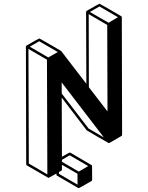

<svg xmlns="http://www.w3.org/2000/svg" viewBox="-20 -853 772 1002"><path d="M391.1 128.9Q390.1 128.9 389.2 128.4L387.7 127.9L277.8 64Q274.4 62 274.4 58.1V52.7Q235.4 75.2 233.9 75.2L231 74.7V74.2L120.1 10.3Q117.2 8.3 116.7 4.4L115.2 -609.9Q115.7 -613.3 118.7 -615.2Q182.6 -652.3 184.6 -652.3Q186.5 -652.3 243.2 -619.6L298.3 -587.4V-586.9L300.3 -585.4L430.7 -415.5L429.2 -791Q429.7 -791 429.7 -791.5Q429.7 -794.4 432.6 -796.4Q497.1 -833.5 499 -833.5Q501 -833.5 556.9 -801Q612.8 -768.6 613.3 -768.1L613.8 -767.1H614.3L614.7 -766.1V-765.6H615.2V-764.6L615.7 -763.7L617.2 -149.4Q617.2 -145.5 614.3 -143.6L550.8 -106.9L547.9 -106.4H546.9L489.7 -139.2Q433.1 -171.9 432.6 -172.9L302.2 -343.3L303.2 -34.7Q341.8 -57.1 343.8 -57.1L347.2 -56.2Q457 7.8 458 8.8L459 9.3L460.4 12.7L460.9 85.9Q460.4 89.8 457.5 91.8Q393.1 128.9 391.1 128.9ZM546.4 -734.4 595.7 -763.2 499 -819.3 449.2 -790.5ZM541 -271.5 539.6 -722.7 442.9 -779.3 443.8 -397.9ZM227.1 57.1 225.1 -541.5 128.4 -597.7 130.4 0.5ZM231.9 -553.2 281.7 -581.5 184.6 -637.7 135.3 -609.4ZM391.1 42.5 440.4 13.7 343.8 -42.5 303.2 -19V-8.8ZM384.8 110.8 384.3 53.7 303.2 6.8V32.2Q303.2 36.1 299.8 38.1L287.6 44.9V54.2ZM522 -135.7 301.8 -422.9 302.2 -364.7 442.4 -182.1Z"/></svg>

Font: 3D Isometric
Style: Bold
Weight: 700
Designer: GGBotNet
Foundry: GGBotNet
Version: 1.14